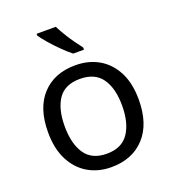

<svg xmlns="http://www.w3.org/2000/svg" viewBox="-140 -872 885 987"><g transform="rotate(-20 302.5 -378.0)"><path d="M551 -269Q551 -136 483.5 -63Q416 10 301 10Q230 10 174.5 -22.5Q119 -55 87 -117.5Q55 -180 55 -269Q55 -402 122 -474Q189 -546 304 -546Q377 -546 432.5 -513.5Q488 -481 519.5 -419.5Q551 -358 551 -269ZM146 -269Q146 -174 183.5 -118.5Q221 -63 303 -63Q384 -63 422 -118.5Q460 -174 460 -269Q460 -364 422 -418Q384 -472 302 -472Q220 -472 183 -418Q146 -364 146 -269ZM278 -766Q289 -744 305.5 -716.5Q322 -689 340.5 -663Q359 -637 374 -618V-606H315Q292 -624 263 -652.5Q234 -681 209.5 -709.5Q185 -738 173 -756V-766Z"/></g></svg>

Font: Noto Sans Myanmar UI
Style: Regular
Weight: 400
Designer: Monotype Design Team
Foundry: Monotype Imaging Inc.
Version: Version 2.103; ttfautohint (v1.8.4.7-5d5b)